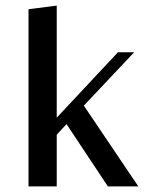

<svg xmlns="http://www.w3.org/2000/svg" viewBox="-20 -667 524 687"><path d="M366 0 218 -223 183 -185V0H82V-634L183 -647V-246L402 -480H460L280 -289L475 0Z"/></svg>

Font: Arya
Style: Regular
Weight: 400
Designer: Eduardo Rodriguez Tunni, Modular Infotech
Foundry: Eduardo Rodriguez Tunni, Modular Infotech
Version: Version 1.002